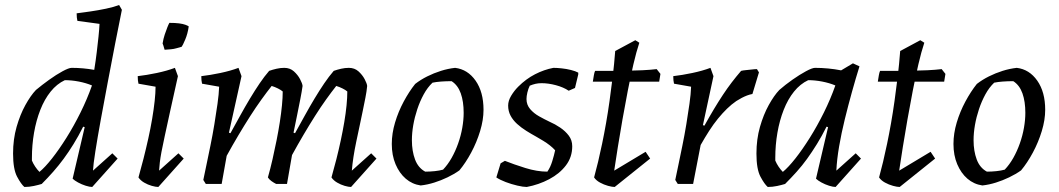

<svg xmlns="http://www.w3.org/2000/svg" viewBox="-20 -732 4214 764"><path d="M77 12Q64 1 48 -29Q32 -59 32 -121Q32 -178 46 -227Q60 -276 81 -314Q102 -352 123 -374Q147 -394 175.5 -414.5Q204 -435 229 -448.5Q254 -462 265 -462Q288 -462 310.5 -460Q333 -458 355 -454Q361 -491 365 -524.5Q369 -558 372 -586.5Q375 -615 376 -637L288 -649Q285 -661 285 -679Q309 -682 340 -686.5Q371 -691 402 -697.5Q433 -704 454 -712L465 -693Q453 -635 438.5 -560Q424 -485 409 -406Q394 -327 381 -255.5Q368 -184 359.5 -130Q351 -76 350 -53L427 -122L448 -101L347 12Q337 12 321 7Q305 2 290.5 -6Q276 -14 269 -21L317 -226L311 -228Q292 -190 272.5 -158.5Q253 -127 233.5 -100.5Q214 -74 192 -49Q170 -24 146 0Q133 4 114.5 8Q96 12 77 12ZM137 -48Q159 -66 187 -101.5Q215 -137 244.5 -184Q274 -231 300.5 -284.5Q327 -338 346 -392Q322 -402 293.5 -407.5Q265 -413 238 -413Q206 -398 181.5 -367.5Q157 -337 140.5 -295Q124 -253 115.5 -204Q107 -155 107 -104Q107 -101 107 -98.5Q107 -96 107 -93Q112 -81 120 -69Q128 -57 137 -48Z M599 -387 531 -399Q528 -411 528 -429Q563 -433 603.5 -441.5Q644 -450 676 -462L688 -429Q669 -345 656.5 -287Q644 -229 635.5 -190.5Q627 -152 622.5 -127.5Q618 -103 616 -86Q614 -69 613 -53L690 -122L711 -101L610 12Q600 12 584 7.5Q568 3 553.5 -5.5Q539 -14 531 -26Q541 -61 551 -100.5Q561 -140 570 -180.5Q579 -221 585.5 -259.5Q592 -298 595.5 -330.5Q599 -363 599 -387ZM635 -534Q634 -538 632.5 -542.5Q631 -547 630 -551Q629 -555 627 -559Q630 -578 635.5 -594.5Q641 -611 646 -623.5Q651 -636 654 -641Q677 -641 692.5 -639Q708 -637 717.5 -633.5Q727 -630 731 -627Q727 -598 717 -574.5Q707 -551 703 -546Q700 -545 695 -543.5Q690 -542 682 -540Q672 -537 660.5 -536Q649 -535 635 -534Z M1377 12Q1367 12 1351.5 7.5Q1336 3 1321.5 -5.5Q1307 -14 1299 -26Q1309 -61 1318.5 -98.5Q1328 -136 1336 -173.5Q1344 -211 1350 -246.5Q1356 -282 1359 -313Q1362 -344 1362 -368Q1355 -374 1343 -380Q1331 -386 1318 -390Q1299 -366 1277.5 -336Q1256 -306 1233.5 -270.5Q1211 -235 1188 -196Q1165 -157 1142 -115L1122 0H1079Q1069 -5 1060 -11.5Q1051 -18 1046 -26Q1056 -61 1064.5 -98.5Q1073 -136 1080.5 -173.5Q1088 -211 1093.5 -246.5Q1099 -282 1102 -313Q1105 -344 1105 -368Q1098 -374 1086 -380Q1074 -386 1061 -390Q1042 -366 1020 -335.5Q998 -305 975 -269Q952 -233 928.5 -193.5Q905 -154 882 -112L862 0H799L789 -16Q794 -40 801.5 -76Q809 -112 817.5 -153.5Q826 -195 833 -237.5Q840 -280 845.5 -319Q851 -358 852 -387L784 -399Q781 -411 781 -429Q816 -433 856.5 -441.5Q897 -450 929 -462L941 -429L891 -204L897 -202Q917 -238 936 -272.5Q955 -307 974.5 -339.5Q994 -372 1013 -400Q1032 -428 1051 -450Q1065 -455 1080.5 -458.5Q1096 -462 1111 -462Q1134 -462 1149.5 -448Q1165 -434 1174 -417Q1183 -400 1184 -390Q1181 -368 1175 -337.5Q1169 -307 1162 -272.5Q1155 -238 1148 -204L1154 -202Q1174 -238 1193 -272.5Q1212 -307 1231.5 -339.5Q1251 -372 1270 -400Q1289 -428 1308 -450Q1322 -455 1337.5 -458.5Q1353 -462 1368 -462Q1391 -462 1406.5 -448Q1422 -434 1431 -417Q1440 -400 1441 -390Q1439 -368 1434 -343Q1429 -318 1423.5 -291Q1418 -264 1412 -236Q1405 -203 1398 -170Q1391 -137 1386.5 -107.5Q1382 -78 1380 -53L1457 -122L1478 -101Z M1654 6Q1620 1 1594.5 -21Q1569 -43 1554 -78.5Q1539 -114 1539 -159Q1539 -201 1552 -244.5Q1565 -288 1586.5 -328Q1608 -368 1632 -398Q1654 -415 1680 -428Q1706 -441 1734.5 -450Q1763 -459 1791 -462Q1841 -456 1872.5 -411Q1904 -366 1904 -295Q1904 -255 1890.5 -210.5Q1877 -166 1855 -125Q1833 -84 1808 -54Q1787 -39 1761 -26.5Q1735 -14 1708 -5.5Q1681 3 1654 6ZM1672 -49Q1691 -49 1710 -51Q1729 -53 1743 -57Q1762 -77 1777 -103.5Q1792 -130 1803 -161Q1814 -192 1819.5 -223.5Q1825 -255 1825 -283Q1825 -328 1813.5 -360.5Q1802 -393 1777 -409Q1755 -409 1735 -407.5Q1715 -406 1701 -403Q1681 -384 1666 -356.5Q1651 -329 1640.5 -297.5Q1630 -266 1624.5 -234.5Q1619 -203 1619 -174Q1619 -131 1631.5 -97.5Q1644 -64 1672 -49Z M2076 12Q2062 12 2038.5 6.5Q2015 1 1992.5 -7.5Q1970 -16 1955 -26L1972 -82L1989 -92Q2024 -78 2070.5 -63.5Q2117 -49 2158 -49Q2170 -66 2177.5 -90.5Q2185 -115 2189 -134Q2180 -144 2168 -153.5Q2156 -163 2142 -171.5Q2128 -180 2114 -188Q2094 -199 2074 -211.5Q2054 -224 2037.5 -239Q2021 -254 2011.5 -272Q2002 -290 2002 -312Q2002 -331 2014 -351Q2026 -371 2042 -387Q2073 -418 2109 -436.5Q2145 -455 2182 -462Q2196 -462 2215 -460Q2234 -458 2252 -453.5Q2270 -449 2281 -443V-436L2268 -382L2243 -371Q2222 -385 2192 -393Q2162 -401 2135 -401Q2122 -401 2111 -398.5Q2100 -396 2088 -391Q2082 -379 2078.5 -364Q2075 -349 2075 -338Q2075 -315 2089.5 -298Q2104 -281 2125.5 -269Q2147 -257 2166 -248Q2189 -238 2209.5 -224Q2230 -210 2243.5 -192Q2257 -174 2257 -150Q2257 -107 2232 -74Q2207 -41 2165.5 -19Q2124 3 2076 12Z M2426 12Q2416 12 2399.5 7.5Q2383 3 2367.5 -5.5Q2352 -14 2344 -26Q2352 -55 2360 -88.5Q2368 -122 2376 -160.5Q2384 -199 2391.5 -241.5Q2399 -284 2405.5 -330.5Q2412 -377 2418 -426.5Q2424 -476 2428 -529L2508 -572L2524 -562Q2512 -526 2500.5 -476.5Q2489 -427 2478 -370.5Q2467 -314 2457 -257Q2447 -200 2438.5 -147Q2430 -94 2424 -53L2549 -128L2567 -101ZM2339 -407Q2341 -420 2343 -432Q2345 -444 2348 -450Q2375 -450 2406.5 -450Q2438 -450 2471.5 -450.5Q2505 -451 2536.5 -452.5Q2568 -454 2593 -457L2608 -438L2603 -407Z M2677 0 2667 -16Q2672 -40 2679.5 -76Q2687 -112 2695.5 -153.5Q2704 -195 2711 -237.5Q2718 -280 2723.5 -319Q2729 -358 2730 -387L2662 -399Q2659 -411 2659 -429Q2694 -433 2734.5 -441.5Q2775 -450 2807 -462L2819 -429L2777 -234L2783 -232Q2803 -268 2821 -298Q2839 -328 2856.5 -354.5Q2874 -381 2892 -404.5Q2910 -428 2929 -450Q2937 -452 2948.5 -453Q2960 -454 2972 -455.5Q2984 -457 2992 -457L3000 -444L2974 -358Q2963 -356 2952.5 -352Q2942 -348 2931.5 -342.5Q2921 -337 2910 -330Q2891 -317 2873 -299.5Q2855 -282 2837 -260Q2819 -238 2802 -211.5Q2785 -185 2768 -155L2738 0Z M3035 12Q3022 1 3006 -29Q2990 -59 2990 -121Q2990 -178 3004 -227Q3018 -276 3039 -314Q3060 -352 3081 -374Q3105 -395 3133.5 -415Q3162 -435 3187 -448.5Q3212 -462 3223 -462Q3249 -462 3275.5 -459.5Q3302 -457 3327 -452L3374 -480L3400 -468Q3385 -420 3370 -366Q3355 -312 3341.5 -257Q3328 -202 3319 -149.5Q3310 -97 3308 -53L3385 -122L3406 -101L3305 12Q3295 12 3279 7Q3263 2 3248.5 -6Q3234 -14 3227 -21L3275 -226L3269 -228Q3250 -190 3230.5 -158.5Q3211 -127 3191.5 -100Q3172 -73 3150 -48.5Q3128 -24 3104 0Q3091 4 3072.5 8Q3054 12 3035 12ZM3095 -48Q3117 -66 3145 -101.5Q3173 -137 3202.5 -184Q3232 -231 3258.5 -284.5Q3285 -338 3304 -392Q3280 -402 3251.5 -407.5Q3223 -413 3196 -413Q3164 -398 3139.5 -367.5Q3115 -337 3098.5 -295Q3082 -253 3073.5 -204Q3065 -155 3065 -104Q3065 -101 3065 -98.5Q3065 -96 3065 -93Q3070 -81 3078 -69Q3086 -57 3095 -48Z M3560 12Q3550 12 3533.5 7.5Q3517 3 3501.5 -5.5Q3486 -14 3478 -26Q3486 -55 3494 -88.5Q3502 -122 3510 -160.5Q3518 -199 3525.5 -241.5Q3533 -284 3539.5 -330.5Q3546 -377 3552 -426.5Q3558 -476 3562 -529L3642 -572L3658 -562Q3646 -526 3634.5 -476.5Q3623 -427 3612 -370.5Q3601 -314 3591 -257Q3581 -200 3572.5 -147Q3564 -94 3558 -53L3683 -128L3701 -101ZM3473 -407Q3475 -420 3477 -432Q3479 -444 3482 -450Q3509 -450 3540.5 -450Q3572 -450 3605.5 -450.5Q3639 -451 3670.5 -452.5Q3702 -454 3727 -457L3742 -438L3737 -407Z M3889 6Q3855 1 3829.5 -21Q3804 -43 3789 -78.5Q3774 -114 3774 -159Q3774 -201 3787 -244.5Q3800 -288 3821.5 -328Q3843 -368 3867 -398Q3889 -415 3915 -428Q3941 -441 3969.5 -450Q3998 -459 4026 -462Q4076 -456 4107.5 -411Q4139 -366 4139 -295Q4139 -255 4125.5 -210.5Q4112 -166 4090 -125Q4068 -84 4043 -54Q4022 -39 3996 -26.5Q3970 -14 3943 -5.5Q3916 3 3889 6ZM3907 -49Q3926 -49 3945 -51Q3964 -53 3978 -57Q3997 -77 4012 -103.5Q4027 -130 4038 -161Q4049 -192 4054.5 -223.5Q4060 -255 4060 -283Q4060 -328 4048.5 -360.5Q4037 -393 4012 -409Q3990 -409 3970 -407.5Q3950 -406 3936 -403Q3916 -384 3901 -356.5Q3886 -329 3875.5 -297.5Q3865 -266 3859.5 -234.5Q3854 -203 3854 -174Q3854 -131 3866.5 -97.5Q3879 -64 3907 -49Z"/></svg>

Font: Labrada
Style: Italic
Weight: 400
Italic angle: -7°
Designer: Mercedes Jáuregui
Foundry: Omnibus-Type Team
Version: Version 1.000